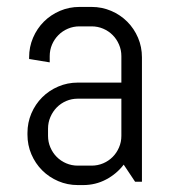

<svg xmlns="http://www.w3.org/2000/svg" viewBox="-20 -530 494 560"><path d="M374 0 340.8 -49.8Q320.3 -22.9 289.6 -6.6Q258.8 9.8 222.2 9.8H207Q176.8 9.8 149.9 -1.7Q123 -13.2 103 -33.2Q83 -53.2 71.5 -80.1Q60.1 -106.9 60.1 -137.2V-142.1Q60.1 -172.4 71.5 -199.2Q83 -226.1 103 -246.1Q123 -266.1 149.9 -277.6Q176.8 -289.1 207 -289.1H334V-366.2Q334 -384.3 327.1 -400.1Q320.3 -416 308.6 -427.7Q296.9 -439.5 281 -446.3Q265.1 -453.1 247.1 -453.1H211.9Q193.8 -453.1 178 -446.3Q162.1 -439.5 150.4 -427.7Q138.7 -416 131.8 -400.1Q125 -384.3 125 -366.2V-348.1L64.9 -357.9V-362.8Q64.9 -393.1 76.4 -419.9Q87.9 -446.8 107.9 -466.8Q127.9 -486.8 154.8 -498.3Q181.6 -509.8 211.9 -509.8H247.1Q277.3 -509.8 304.2 -498.3Q331.1 -486.8 351.1 -466.8Q371.1 -446.8 382.6 -419.9Q394 -393.1 394 -362.8V0ZM334 -242.2H207Q189 -242.2 173.1 -235.4Q157.2 -228.5 145.5 -216.6Q133.8 -204.6 127 -188.7Q120.1 -172.9 120.1 -154.8V-133.8Q120.1 -115.7 127 -99.9Q133.8 -84 145.5 -72.3Q157.2 -60.5 173.1 -53.7Q189 -46.9 207 -46.9H247.1Q265.1 -46.9 281 -53.7Q296.9 -60.5 308.6 -72.3Q320.3 -84 327.1 -99.9Q334 -115.7 334 -133.8Z"/></svg>

Font: Abel
Style: Regular
Weight: 400
Designer: Matthew Desmond
Foundry: Matthew Desmond
Version: Version 1.003